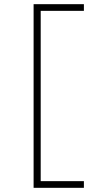

<svg xmlns="http://www.w3.org/2000/svg" viewBox="-20 -790 493 920"><path d="M141 110V-770H382V-738H175V78H382V110Z"/></svg>

Font: M PLUS 2 ExtraLight
Style: Regular
Weight: 250
Designer: Coji Morishita
Foundry: UNDERFOREST DESIGN
Version: Version 1.001